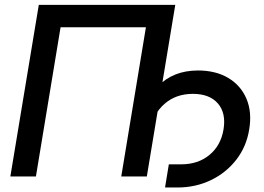

<svg xmlns="http://www.w3.org/2000/svg" viewBox="-20 -748 1119 814"><path d="M723.1 -727.5 602.5 0H494.1L598.6 -632.3H236.8L132.3 0H23.9L144.5 -727.5ZM679.7 46.9 695.8 -51.3H748Q819.8 -51.3 868.2 -91.3Q916.5 -131.3 927.7 -199.7Q939 -268.6 903.8 -309.3Q868.7 -350.1 797.4 -350.1Q725.6 -350.1 676.8 -307.1Q627.9 -264.2 615.7 -189.9H564Q585 -315.4 649.7 -382.3Q714.4 -449.2 819.3 -449.2Q894.5 -449.2 947.8 -417.5Q1001 -385.7 1024.9 -329.3Q1048.8 -272.9 1036.6 -199.7Q1024.9 -126.5 981.9 -71Q939 -15.6 874.3 15.6Q809.6 46.9 731.9 46.9Z"/></svg>

Font: Inter Display Medium
Style: Italic
Weight: 500
Italic angle: -9.39999°
Designer: Rasmus Andersson
Foundry: rsms
Version: Version 4.000;git-a52131595